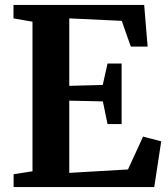

<svg xmlns="http://www.w3.org/2000/svg" viewBox="-20 -763 687 783"><path d="M35.5 -52.5 112.5 -64.5V-674.5L35 -688V-743H568L582 -573H513.5L476.5 -678L262.5 -688V-413L399 -416.5L418.5 -504H476V-257H418.5L399.5 -349.5L262.5 -352.5V-58L502 -72L563.5 -206L637.5 -186.5L609 0H35.5Z"/></svg>

Font: Merriweather Text
Style: Bold
Weight: 700
Designer: Eben Sorkin
Foundry: Eben Sorkin
Version: Version 2.100